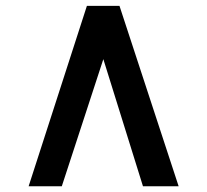

<svg xmlns="http://www.w3.org/2000/svg" viewBox="-20 -768 706 654"><path d="M387 -748 588.5 -133.5H467L332 -566.5L190.5 -133.5H77.5L276 -748Z"/></svg>

Font: Merriweather Black
Style: Regular
Weight: 900
Designer: Eben Sorkin
Foundry: Eben Sorkin
Version: Version 2.200;gftools[0.9.31]